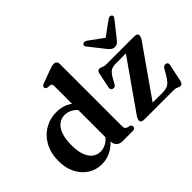

<svg xmlns="http://www.w3.org/2000/svg" viewBox="-133 -1055 1380 1380"><g transform="rotate(-45 557.0 -365.0)"><path d="M400 -83.5 395.5 -86V-627.5Q395.5 -640 391.8 -645.5Q388 -651 379 -652.5L353 -654.5Q344 -657 340 -661.5Q336 -666 336 -673Q336 -681 340.8 -686Q345.5 -691 359 -696L452 -730Q471 -737 482.5 -740.2Q494 -743.5 504.5 -743.5Q520 -743.5 528 -734.8Q536 -726 536 -711.5V-80Q536 -64.5 540.5 -57.2Q545 -50 554 -47L573 -42Q582.5 -39 587 -33.8Q591.5 -28.5 591.5 -20.5Q591.5 -11 584.8 -5.5Q578 0 564 0H460.5Q434.5 0 417.2 -16.8Q400 -33.5 400 -60.5ZM35.5 -223.5Q35.5 -303.5 67.2 -362.2Q99 -421 153.5 -453Q208 -485 275.5 -485Q335 -485 381 -457.2Q427 -429.5 457 -376L422.5 -347.5Q398 -388.5 367.2 -408.5Q336.5 -428.5 301 -428.5Q267 -428.5 240 -408.2Q213 -388 197.5 -346.2Q182 -304.5 182 -239Q182 -178 197 -138Q212 -98 238.2 -78.2Q264.5 -58.5 298 -58.5Q334.5 -58.5 366 -80.2Q397.5 -102 424 -147L446.5 -118.5Q407 -57 355.2 -22.2Q303.5 12.5 241 12.5Q182 12.5 135.5 -17.8Q89 -48 62.2 -101.2Q35.5 -154.5 35.5 -223.5ZM1069.5 -412 793.5 -18 772.5 -43.5H909.5Q937 -43.5 955.2 -49.5Q973.5 -55.5 988.8 -72Q1004 -88.5 1022.5 -120L1043.5 -157.5Q1050 -168.5 1058 -171.8Q1066 -175 1075 -173.5Q1085 -172 1089.2 -164.8Q1093.5 -157.5 1091 -146L1062 -11Q1058.5 2.5 1052.5 8.2Q1046.5 14 1037 14Q1025.5 14 1013.8 7Q1002 0 978 0H687.5Q667 0 658.5 -5.8Q650 -11.5 650 -22Q650 -30 653.8 -39Q657.5 -48 667 -61.5L942 -453.5L964.5 -429.5H827Q803 -429.5 787 -424.5Q771 -419.5 757.8 -405.8Q744.5 -392 730.5 -366.5L711 -330.5Q705.5 -320.5 698 -317Q690.5 -313.5 680.5 -315.5Q671 -318 666.2 -325.8Q661.5 -333.5 664.5 -346L688.5 -461Q691 -475 697.2 -481Q703.5 -487 714 -487Q725.5 -487 737 -480.2Q748.5 -473.5 772 -473.5H1049Q1069.5 -473.5 1078 -468Q1086.5 -462.5 1086.5 -451.5Q1086.5 -444 1082.8 -434.8Q1079 -425.5 1069.5 -412ZM932 -590 792.5 -691.5Q783 -699 773.5 -699.2Q764 -699.5 758 -694Q752.5 -690 752.5 -682.2Q752.5 -674.5 760 -665L856 -543.5Q867 -531 877.5 -524Q888 -517 902.5 -517Q917 -517 926.8 -524Q936.5 -531 947.5 -543.5L1043.5 -665Q1051.5 -674.5 1051.5 -682.2Q1051.5 -690 1046 -694Q1040 -699.5 1030.8 -699.2Q1021.5 -699 1011.5 -691.5L872.5 -590Z"/></g></svg>

Font: Fraunces SemiBold
Style: Regular
Weight: 600
Version: Version 1.000;[b76b70a41]